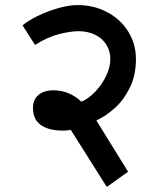

<svg xmlns="http://www.w3.org/2000/svg" viewBox="-20 -648 640 757"><path d="M230 -133Q171 -133 140.5 -155.5Q110 -178 110 -222Q110 -255 131.5 -273.5Q153 -292 191 -292Q221.5 -292 249.2 -280.8Q277 -269.5 301 -247Q329.5 -259 356 -287Q382.5 -315 398.8 -349.5Q415 -384 415 -415Q415 -447 399.2 -472Q383.5 -497 354.8 -511Q326 -525 289 -525Q258 -525 212.8 -513.5Q167.5 -502 118 -471L69 -548Q89.5 -566 128 -584.8Q166.5 -603.5 209.2 -615.8Q252 -628 286 -628Q350 -628 402.8 -600Q455.5 -572 485.8 -523.2Q516 -474.5 516 -415Q516 -350 491 -300.5Q466 -251 430.8 -220.2Q395.5 -189.5 360 -173L485 29L401 89L259 -136Q244 -133 230 -133Z"/></svg>

Font: JuliaMono Black
Style: Regular
Weight: 900
Monospace: yes
Designer: cormullion
Foundry: corm
Version: Version 0.054; ttfautohint (v1.8.4)